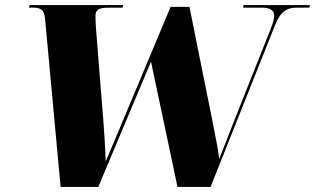

<svg xmlns="http://www.w3.org/2000/svg" viewBox="-20 -734 1237 754"><path d="M157 -660 218 0H366L573 -492L677 0H807L1060 -635C1082 -691 1108 -704 1147 -704H1195L1197 -714H936L935 -704H1008C1042 -704 1056 -693 1057 -673C1057 -659 1051 -641 1042 -618L910 -286C891 -238 853 -141 841 -110C836 -151 823 -214 811 -275L724 -707H650L439 -204C419 -155 407 -129 395 -100C395 -140 386 -254 385 -271L357 -621C355 -647 355 -661 355 -672C355 -704 381 -704 424 -704H461L464 -714H96L94 -704H107C136 -704 153 -700 157 -660Z"/></svg>

Font: Noto Serif Display Black
Style: Italic
Weight: 900
Italic angle: -12°
Designer: Monotype Design Team
Foundry: Monotype Imaging Inc.
Version: Version 2.009